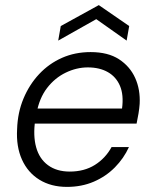

<svg xmlns="http://www.w3.org/2000/svg" viewBox="-20 -720 602 752"><path d="M242 12Q180 12 134.5 -16Q89 -44 66 -95Q43 -146 47 -214Q49 -279 72 -334Q95 -389 133.5 -430Q172 -471 223 -493.5Q274 -516 335 -516Q403 -516 446 -488Q489 -460 509.5 -414.5Q530 -369 527 -313Q526 -297 522.5 -275.5Q519 -254 515 -236H101L111 -295H458Q465 -348 450 -383.5Q435 -419 402.5 -437.5Q370 -456 324 -456Q280 -456 237.5 -435.5Q195 -415 164.5 -375.5Q134 -336 123 -276L118 -250Q109 -189 121.5 -143.5Q134 -98 168 -73Q202 -48 253 -48Q310 -48 351.5 -74Q393 -100 417 -144H485Q465 -100 430 -64.5Q395 -29 347.5 -8.5Q300 12 242 12ZM208 -561 218 -618 367 -700 486 -618 476 -561 357 -645Z"/></svg>

Font: DM Sans Light
Style: Italic
Weight: 300
Italic angle: -10°
Designer: Colophon Foundry, Jonny Pinhorn
Foundry: Colophon Foundry
Version: Version 4.004;gftools[0.9.30]